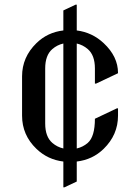

<svg xmlns="http://www.w3.org/2000/svg" viewBox="-20 -674 592 811"><path d="M247.6 117.2V8.3Q181.6 0.5 133.8 -45.4Q73.2 -103.5 73.2 -185.5V-351.6Q73.2 -432.6 133.8 -491.7Q180.7 -537.6 247.6 -545.4V-629.9L299.3 -654.3H304.2V-545.4Q369.6 -537.1 418 -491.7Q478.5 -435.1 478.5 -365.7V-364.7L385.7 -320.8H380.9V-384.8Q380.9 -440.9 350.6 -466.8Q330.1 -484.4 304.2 -490.2V-46.9Q330.1 -52.7 350.6 -70.3Q380.9 -96.7 380.9 -172.4L473.6 -216.3H478.5V-185.5Q478.5 -104.5 418 -45.4Q371.1 0.5 304.2 8.3V92.8L252.4 117.2ZM247.6 -46.9V-490.2Q221.7 -484.4 201.2 -466.8Q170.9 -440.9 170.9 -384.8V-152.3Q170.9 -96.2 201.2 -70.3Q221.7 -52.7 247.6 -46.9Z"/></svg>

Font: Nova Slim
Style: Book
Weight: 400
Version: Version 2.000